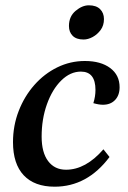

<svg xmlns="http://www.w3.org/2000/svg" viewBox="-20 -692 483 724"><path d="M186 12Q110 12 69.5 -31Q29 -74 29 -156Q29 -218 50.5 -273.5Q72 -329 109.5 -371.5Q147 -414 196 -438Q245 -462 300 -462Q360 -462 395.5 -435.5Q431 -409 431 -363Q431 -333 414 -315Q397 -297 368 -297Q353 -297 332 -303Q340 -328 340 -353Q340 -422 285 -422Q245 -422 211 -388.5Q177 -355 157 -299Q137 -243 137 -177Q137 -117 161.5 -84.5Q186 -52 229 -52Q303 -52 370 -129L393 -100Q309 12 186 12ZM295 -543Q268 -543 254 -557Q240 -571 240 -594Q240 -630 265 -651Q290 -672 315 -672Q343 -672 357.5 -657.5Q372 -643 372 -620Q372 -596 359.5 -579Q347 -562 329.5 -552.5Q312 -543 295 -543Z"/></svg>

Font: Petrona SemiBold
Style: Italic
Weight: 600
Italic angle: -9°
Designer: Ringo R. Seeber
Foundry: Ringo R. Seeber
Version: Version 2.001; ttfautohint (v1.8.3)